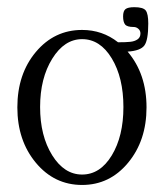

<svg xmlns="http://www.w3.org/2000/svg" viewBox="-20 -509 461 540"><path d="M210.9 11.2Q132.8 11.2 80.8 -51.3Q28.8 -113.8 28.8 -207Q28.8 -300.8 80.8 -362.8Q132.8 -424.8 210.9 -424.8Q268.1 -424.8 312 -390.1Q334.5 -390.1 346.4 -391.4Q358.4 -392.6 366.7 -398.2Q375 -403.8 375 -415Q375 -422.9 369.1 -428Q363.3 -433.1 356 -433.1Q337.4 -433.1 331.8 -440.2Q326.2 -447.3 326.2 -462.9Q326.2 -478 333 -483.4Q339.8 -488.8 357.9 -488.8Q382.8 -488.8 389.9 -479.5Q397 -470.2 397 -442.9Q397 -396 386 -381.1Q375 -366.2 338.9 -363.8Q392.1 -301.3 392.1 -207Q392.1 -113.8 340.3 -51.3Q288.6 11.2 210.9 11.2ZM210.9 -18.1Q261.7 -18.1 294.4 -72Q327.1 -126 327.1 -208Q327.1 -290.5 294.4 -344.7Q261.7 -398.9 210.9 -398.9Q161.1 -398.9 127 -344Q92.8 -289.1 92.8 -208Q92.8 -127 126.7 -72.5Q160.6 -18.1 210.9 -18.1Z"/></svg>

Font: Junicode SmCond Light
Style: Regular
Weight: 300
Width: 4
Designer: Peter S. Baker
Version: Version 2.206